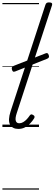

<svg xmlns="http://www.w3.org/2000/svg" viewBox="-20 -1055 454 1595"><path d="M132 16Q83 16 63.5 -20Q44 -56 68 -130L357 -1014Q361 -1026 367.5 -1030.5Q374 -1035 387 -1035Q404 -1035 410 -1029Q416 -1023 412 -1011L119 -115Q105 -73 111 -52Q117 -31 140 -31Q157 -31 173 -40.5Q189 -50 202.5 -64.5Q216 -79 226 -94Q230 -101 237 -104Q244 -107 255 -100Q266 -94 267 -86.5Q268 -79 263 -71Q250 -50 231 -30Q212 -10 187.5 3Q163 16 132 16ZM105 -461Q93 -457 87.5 -461.5Q82 -466 79 -478Q76 -490 79.5 -496.5Q83 -503 94 -508L359 -612Q369 -616 375 -612.5Q381 -609 385 -597Q389 -586 386 -579Q383 -572 372 -567ZM0 510H304V520H0ZM0 -20H304V0H0ZM0 -505H304V-500H0ZM0 -1030H304V-1020H0Z"/></svg>

Font: Playwrite CO Guides
Style: Regular
Weight: 400
Designer: Veronika Burian, José Scaglione
Foundry: TypeTogether
Version: Version 1.003